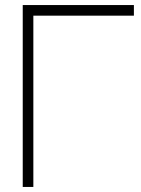

<svg xmlns="http://www.w3.org/2000/svg" viewBox="-20 -740 560 760"><path d="M112 0H70V-720H510V-678H112Z"/></svg>

Font: Manrope Variable Light
Style: Regular
Weight: 200
Designer: Mikhail Sharanda
Foundry: Mikhail Sharanda
Version: Version 4.505